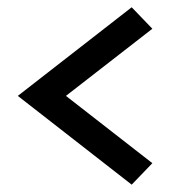

<svg xmlns="http://www.w3.org/2000/svg" viewBox="-20 -611 465 525"><path d="M340.1 -591.1 28.7 -348.8 340.1 -106.1 396.6 -164.8 160.3 -348.8 396.6 -532.4Z"/></svg>

Font: Estedad-FD VF
Style: Regular
Weight: 100
Designer: Amin Abedi
Version: Version 7.3